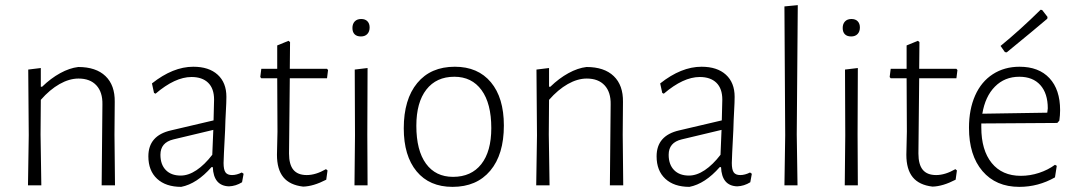

<svg xmlns="http://www.w3.org/2000/svg" viewBox="-20 -722 4200 748"><path d="M286 -416Q250 -416 212 -394.5Q174 -373 139 -333L138 -198L141 0H89L92 -195L90 -451L139 -457V-384H144Q178 -417 214.5 -437Q251 -457 285 -461Q354 -461 391 -425.5Q428 -390 427 -325L426 -197L428 0H376L379 -315Q380 -363 355.5 -389.5Q331 -416 286 -416Z M862 -345Q862 -324 860 -289.5Q858 -255 857 -216Q851 -102 851 -87Q851 -61 858.5 -50.5Q866 -40 884 -40Q902 -40 922 -50L929 -45L923 -12Q899 3 872 4Q812 2 809 -71H804Q747 -6 686 6Q626 6 592 -25.5Q558 -57 558 -113Q558 -194 646 -214L812 -253L814 -334Q814 -377 791 -399.5Q768 -422 726 -422Q662 -422 586 -357L580 -360L572 -397Q654 -462 733 -462Q794 -462 828 -431Q862 -400 862 -345ZM605 -119Q605 -81 626 -59.5Q647 -38 684 -38Q714 -38 745.5 -59Q777 -80 807 -119L811 -216L656 -179Q605 -167 605 -119Z M1250 -63 1256 -58 1251 -22Q1201 4 1161 5Q1109 -1 1084 -31.5Q1059 -62 1059 -119L1061 -209L1060 -417H998L994 -422L998 -454H1060V-545L1104 -563L1110 -558L1109 -454H1254L1258 -449L1254 -417H1109L1106 -124Q1106 -81 1123 -60.5Q1140 -40 1175 -40Q1210 -40 1250 -63Z M1412 -457 1411 -198 1412 0H1361L1363 -195L1362 -451ZM1420 -615Q1420 -599 1411 -589.5Q1402 -580 1386 -580Q1370 -580 1361.5 -588.5Q1353 -597 1353 -613Q1353 -629 1362 -638.5Q1371 -648 1387 -648Q1403 -648 1411.5 -639Q1420 -630 1420 -615Z M1943 -233Q1943 -120 1890 -57Q1837 6 1743 6Q1653 6 1603 -54.5Q1553 -115 1553 -222Q1553 -335 1605.5 -398.5Q1658 -462 1752 -462Q1842 -462 1892.5 -401.5Q1943 -341 1943 -233ZM1602 -232Q1602 -136 1639.5 -84.5Q1677 -33 1745 -33Q1816 -33 1855 -82.5Q1894 -132 1894 -223Q1894 -319 1856 -371Q1818 -423 1750 -423Q1680 -423 1641 -373Q1602 -323 1602 -232Z M2266 -416Q2230 -416 2192 -394.5Q2154 -373 2119 -333L2118 -198L2121 0H2069L2072 -195L2070 -451L2119 -457V-384H2124Q2158 -417 2194.5 -437Q2231 -457 2265 -461Q2334 -461 2371 -425.5Q2408 -390 2407 -325L2406 -197L2408 0H2356L2359 -315Q2360 -363 2335.5 -389.5Q2311 -416 2266 -416Z M2842 -345Q2842 -324 2840 -289.5Q2838 -255 2837 -216Q2831 -102 2831 -87Q2831 -61 2838.5 -50.5Q2846 -40 2864 -40Q2882 -40 2902 -50L2909 -45L2903 -12Q2879 3 2852 4Q2792 2 2789 -71H2784Q2727 -6 2666 6Q2606 6 2572 -25.5Q2538 -57 2538 -113Q2538 -194 2626 -214L2792 -253L2794 -334Q2794 -377 2771 -399.5Q2748 -422 2706 -422Q2642 -422 2566 -357L2560 -360L2552 -397Q2634 -462 2713 -462Q2774 -462 2808 -431Q2842 -400 2842 -345ZM2585 -119Q2585 -81 2606 -59.5Q2627 -38 2664 -38Q2694 -38 2725.5 -59Q2757 -80 2787 -119L2791 -216L2636 -179Q2585 -167 2585 -119Z M3036 0 3039 -195 3036 -697 3088 -702 3084 -198 3087 0Z M3322 -457 3321 -198 3322 0H3271L3273 -195L3272 -451ZM3330 -615Q3330 -599 3321 -589.5Q3312 -580 3296 -580Q3280 -580 3271.5 -588.5Q3263 -597 3263 -613Q3263 -629 3272 -638.5Q3281 -648 3297 -648Q3313 -648 3321.5 -639Q3330 -630 3330 -615Z M3702 -63 3708 -58 3703 -22Q3653 4 3613 5Q3561 -1 3536 -31.5Q3511 -62 3511 -119L3513 -209L3512 -417H3450L3446 -422L3450 -454H3512V-545L3556 -563L3562 -558L3561 -454H3706L3710 -449L3706 -417H3561L3558 -124Q3558 -81 3575 -60.5Q3592 -40 3627 -40Q3662 -40 3702 -63Z M4110 -293Q4110 -273 4107 -252L4099 -243L3803 -241V-226Q3803 -137 3843.5 -87Q3884 -37 3957 -37Q3993 -37 4028 -48.5Q4063 -60 4090 -80L4097 -76L4090 -31Q4025 6 3951 6Q3860 6 3807.5 -55.5Q3755 -117 3755 -224Q3755 -296 3779 -350Q3803 -404 3848 -433Q3893 -462 3952 -462Q4027 -462 4068.5 -417.5Q4110 -373 4110 -293ZM3951 -423Q3894 -423 3856 -384.5Q3818 -346 3807 -279L4060 -283L4062 -300Q4062 -358 4033 -390.5Q4004 -423 3951 -423ZM4060 -649Q4012 -608 3902 -518L3895 -519L3878 -543Q3955 -606 4034 -684L4040 -683L4061 -656Z"/></svg>

Font: t
Style: Regular
Weight: 300
Designer: Juan Pablo del Peral
Foundry: Huerta Tipografica
Version: Version 2.004; ttfautohint (v1.8.1)